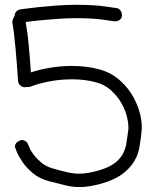

<svg xmlns="http://www.w3.org/2000/svg" viewBox="-20 -755 630 785"><path d="M388.7 -470.7Q430.7 -459 462.4 -433.1Q494.1 -407.2 515.6 -374Q537.1 -340.8 548.3 -304.7Q559.6 -268.6 559.6 -237.3Q559.6 -232.4 559.6 -228.5Q559.6 -224.6 558.6 -220.7L557.6 -206.1Q554.7 -180.7 549.8 -151.9Q544.9 -123 528.8 -95.7Q512.7 -68.4 481.4 -44.4Q450.2 -20.5 396.5 -4.9Q369.1 2.9 347.2 6.3Q325.2 9.8 305.7 9.8Q276.4 9.8 248 2.9Q219.7 -3.9 178.7 -14.6Q141.6 -24.4 115.7 -45.9Q89.8 -67.4 73.7 -90.3Q57.6 -113.3 49.8 -131.8Q42 -150.4 41 -155.3Q41 -164.1 47.4 -171.4Q53.7 -178.7 68.4 -182.6Q77.1 -182.6 84.5 -177.7Q91.8 -172.9 94.7 -164.1L100.6 -151.4Q105.5 -138.7 117.7 -122.6Q129.9 -106.4 148.9 -90.3Q168 -74.2 195.3 -66.4Q232.4 -55.7 257.3 -50.3Q282.2 -44.9 305.7 -44.9Q336.9 -44.9 381.8 -57.6Q422.9 -69.3 445.8 -85.9Q468.8 -102.5 480.5 -122.6Q492.2 -142.6 496.1 -165.5Q500 -188.5 502.9 -211.9L504.9 -226.6V-236.3Q504.9 -256.8 497.1 -284.7Q489.3 -312.5 473.1 -338.9Q457 -365.2 432.1 -387.2Q407.2 -409.2 374 -418Q350.6 -424.8 325.7 -427.7Q300.8 -430.7 275.4 -430.7Q223.6 -430.7 178.2 -421.4Q132.8 -412.1 106.4 -401.4Q103.5 -399.4 96.7 -399.4Q94.7 -399.4 91.8 -399.4Q88.9 -399.4 81.1 -398.4Q70.3 -398.4 62.5 -406.2Q54.7 -414.1 53.7 -424.8Q51.8 -454.1 49.3 -487.3Q46.9 -520.5 43.9 -552.7Q41 -585 37.6 -613.8Q34.2 -642.6 30.3 -663.1Q30.3 -669.9 32.7 -676.3Q35.2 -682.6 40 -690.4Q40 -700.2 46.4 -707.5Q52.7 -714.8 63.5 -716.8Q65.4 -716.8 86.4 -719.7Q107.4 -722.7 139.6 -726.1Q171.9 -729.5 211.4 -732.4Q251 -735.4 289.1 -735.4Q365.2 -735.4 410.6 -728.5Q456.1 -721.7 458 -721.7Q467.8 -719.7 473.6 -710.9Q479.5 -702.1 478.5 -688.5Q473.6 -667 446.3 -668Q445.3 -668 402.8 -674.3Q360.4 -680.7 289.1 -680.7Q259.8 -680.7 229 -678.7Q198.2 -676.8 170.4 -674.3Q142.6 -671.9 120.1 -669.4Q97.7 -667 85 -665Q87.9 -647.5 91.3 -624Q94.7 -600.6 97.2 -573.2Q99.6 -545.9 102.1 -516.6Q104.5 -487.3 106.4 -459Q137.7 -469.7 181.6 -477.5Q225.6 -485.4 275.4 -485.4Q303.7 -485.4 332 -481.9Q360.4 -478.5 388.7 -470.7Z"/></svg>

Font: Coming Soon
Style: Regular
Weight: 400
Designer: Dathan Boardman
Foundry: Open Window
Version: Version 1.000